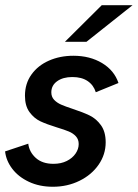

<svg xmlns="http://www.w3.org/2000/svg" viewBox="-23 -710 531 740"><path d="M-3.4 -126.5 85.9 -156.2Q89.8 -124 115 -101.3Q140.1 -78.6 183.1 -78.6Q212.4 -78.6 234.4 -89.6Q256.3 -100.6 268.3 -118.2Q280.3 -135.7 280.3 -154.8Q280.3 -172.9 269.5 -184.6Q258.8 -196.3 242.4 -203.1Q226.1 -210 196.8 -218.8Q157.2 -231 132.8 -242.4Q108.4 -253.9 90.8 -277.8Q73.2 -301.8 73.2 -340.8Q73.2 -387.7 98.1 -422.6Q123 -457.5 165.5 -476.3Q208 -495.1 259.8 -495.1Q323.7 -495.1 370.6 -466.8Q417.5 -438.5 433.6 -390.1L346.2 -354.5Q337.9 -381.8 314.9 -397.5Q292 -413.1 255.9 -413.1Q219.7 -413.1 197.3 -397Q174.8 -380.9 174.8 -354Q174.8 -336.9 185.5 -325.4Q196.3 -314 212.4 -306.9Q228.5 -299.8 256.8 -290.5Q296.9 -277.3 322.5 -264.9Q348.1 -252.4 366.2 -227.3Q384.3 -202.1 384.3 -161.6Q384.3 -114.7 357.2 -75.4Q330.1 -36.1 283.4 -13.2Q236.8 9.8 180.7 9.8Q128.9 9.8 88.4 -9.3Q47.9 -28.3 24.2 -59.6Q0.5 -90.8 -3.4 -126.5ZM227.1 -548.8 369.1 -689.9H487.8L310.1 -548.8Z"/></svg>

Font: Acari Sans SemiBold
Style: Italic
Weight: 600
Italic angle: -13°
Designer: Alfredo Marco Pradil and Stefan Peev
Foundry: Hanken Design Co.
Version: Version 1.045;January 11, 2019;FontCreator 11.5.0.2425 64-bi